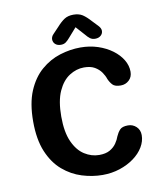

<svg xmlns="http://www.w3.org/2000/svg" viewBox="-88 -861 795 942"><g transform="rotate(-10 309.5 -390.0)"><path d="M347.5 10Q296.5 10 245 -6Q193.5 -22 150.8 -58.5Q108 -95 82.2 -156.2Q56.5 -217.5 56.5 -307Q56.5 -397.5 82.2 -458.5Q108 -519.5 150.8 -556.2Q193.5 -593 245 -609Q296.5 -625 347.5 -625Q393.5 -625 433.8 -611.8Q474 -598.5 504.8 -575.8Q535.5 -553 552.5 -524.5Q569.5 -496 569.5 -465.5Q569.5 -439 552.2 -423Q535 -407 511 -407Q482 -407 470.2 -419.8Q458.5 -432.5 451 -450Q445.5 -467 433.5 -484.2Q421.5 -501.5 401 -513.5Q380.5 -525.5 347.5 -525.5Q309.5 -525.5 274.8 -503.2Q240 -481 218.2 -433Q196.5 -385 196.5 -307Q196.5 -229.5 218.2 -181.5Q240 -133.5 274.8 -111.5Q309.5 -89.5 347.5 -89.5Q380.5 -89.5 401 -101.2Q421.5 -113 433.5 -130.5Q445.5 -148 451 -164.5Q458.5 -182 470.2 -195Q482 -208 511 -208Q535 -208 552.2 -191.8Q569.5 -175.5 569.5 -149.5Q569.5 -119 552.2 -90.2Q535 -61.5 504.2 -39Q473.5 -16.5 433.2 -3.2Q393 10 347.5 10ZM454 -713Q466 -700 466 -687.5Q466 -673.5 455.2 -664Q444.5 -654.5 427 -654.5Q412 -654.5 401.5 -662.5Q391 -670.5 381.5 -682.5L341.5 -727L302 -682Q292 -670 281.8 -662.2Q271.5 -654.5 256.5 -654.5Q239 -654.5 228.5 -664Q218 -673.5 218 -688Q218 -693.5 220.5 -700Q223 -706.5 229.5 -713L258 -743Q278.5 -766 296.5 -777.8Q314.5 -789.5 341.5 -789.5Q369 -789.5 387 -777.8Q405 -766 425.5 -743Z"/></g></svg>

Font: Sono ExtraLight Monospace SemiBold
Style: Regular
Weight: 600
Version: Version 2.112